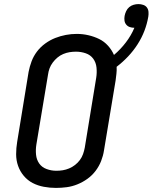

<svg xmlns="http://www.w3.org/2000/svg" viewBox="-20 -912 747 940"><path d="M254 8Q224 8 194.5 2.5Q165 -3 140 -16Q115 -29 96.5 -51Q78 -73 68.5 -100Q59 -127 59 -157Q59 -187 64 -217L120 -560Q125 -586 134.5 -611.5Q144 -637 161 -659.5Q178 -682 201.5 -699Q225 -716 250.5 -726Q276 -736 302.5 -741Q329 -746 356 -746Q385 -746 413 -739.5Q441 -733 465.5 -721Q490 -709 508.5 -688.5Q527 -668 538 -643Q570 -670 596 -704Q622 -738 638 -776Q638 -776 637.5 -776Q637 -776 637 -776Q626 -776 615.5 -779.5Q605 -783 598 -791.5Q591 -800 589.5 -811Q588 -822 590 -834Q592 -845 597.5 -857Q603 -869 612.5 -877Q622 -885 634 -888.5Q646 -892 658 -892Q670 -892 681.5 -888Q693 -884 699.5 -875Q706 -866 707 -854Q708 -842 706 -830Q700 -795 687 -761Q674 -727 653.5 -695Q633 -663 607 -635.5Q581 -608 551 -585Q552 -568 550 -551Q548 -534 546 -518L489 -175Q485 -149 475 -123.5Q465 -98 448 -75.5Q431 -53 408 -36.5Q385 -20 359 -9.5Q333 1 306.5 4.5Q280 8 254 8ZM255 -76Q255 -76 255.5 -76Q256 -76 256 -76Q272 -76 287.5 -78.5Q303 -81 318.5 -87.5Q334 -94 347.5 -104.5Q361 -115 371 -128.5Q381 -142 386.5 -157.5Q392 -173 395 -189L451 -531Q455 -556 452.5 -581Q450 -606 436.5 -624.5Q423 -643 400 -651Q377 -659 352 -659Q336 -659 320.5 -656.5Q305 -654 289.5 -647.5Q274 -641 261 -630Q248 -619 238 -605.5Q228 -592 222.5 -577Q217 -562 215 -546L158 -204Q154 -179 156.5 -154.5Q159 -130 172 -111.5Q185 -93 208 -84.5Q231 -76 255 -76Z"/></svg>

Font: Iosevka Curly Slab MdExObl
Style: Regular
Weight: 500
Width: 7
Italic angle: -9°
Monospace: yes
Designer: Belleve Invis
Foundry: Belleve Invis
Version: Version 11.1.0; ttfautohint (v1.8.3)